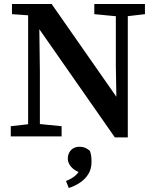

<svg xmlns="http://www.w3.org/2000/svg" viewBox="-20 -684 780 963"><path d="M34 0V-51L140 -63H168L289 -51V0ZM121 0V-639H176L180 -324V0ZM453 -613V-664H707V-613L605 -601H578ZM556 5 170 -548H161L125 -607L40 -613V-664H239L576 -181L564 -176L561 -359V-664H621V5ZM439 128Q439 163 423.5 188.5Q408 214 382 231.5Q356 249 325 259L311 224Q343 211 361 194Q379 177 387 153L394 187Q354 173 337 153Q320 133 320 112Q320 86 336 69Q352 52 379 52Q394 52 406.5 57Q419 62 431 73Q436 87 437.5 99.5Q439 112 439 128Z"/></svg>

Font: Source Serif 4 18pt SemiBold
Style: Regular
Weight: 600
Designer: Frank Grießhammer
Foundry: Adobe Systems Incorporated
Version: Version 4.004;hotconv 1.0.116;makeotfexe 2.5.65601